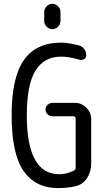

<svg xmlns="http://www.w3.org/2000/svg" viewBox="-20 -960 540 990"><path d="M208 -898.4Q208 -915 220.7 -927.7Q233.4 -940.4 250 -940.4Q266.6 -940.4 279.3 -927.7Q292 -915 292 -898.4V-851.6Q292 -835 279.3 -822.3Q266.6 -809.6 250 -809.6Q233.4 -809.6 220.7 -822.3Q208 -835 208 -851.6ZM280.3 9.8Q162.1 9.8 101.1 -79.1Q40 -168 40 -365.2Q40 -561.5 103.5 -650.9Q167 -740.2 294.9 -740.2Q330.1 -740.2 387.7 -725.6Q403.3 -721.7 414.1 -707.5Q424.8 -693.4 424.8 -675.8Q424.8 -662.1 413.6 -655.3Q402.3 -648.4 388.7 -652.3Q335.9 -668 294.9 -668Q208 -668 163.1 -596.2Q118.2 -524.4 118.2 -365.2Q118.2 -62.5 285.2 -61.5Q324.2 -61.5 360.4 -80.1Q370.1 -85 370.1 -95.7V-348.6Q370.1 -359.4 359.4 -360.4H250Q236.3 -360.4 225.6 -370.6Q214.8 -380.9 214.8 -395Q214.8 -409.2 225.6 -419.4Q236.3 -429.7 250 -429.7H365.2Q400.4 -429.7 425.3 -404.8Q450.2 -379.9 450.2 -344.7V-115.2Q450.2 -74.2 428.7 -41.5Q407.2 -8.8 370.1 0Q329.1 9.8 280.3 9.8Z"/></svg>

Font: Rounded-X Mgen+ 2m regular
Style: Regular
Weight: 400
Designer: [Source Han Sans]
Ryoko NISHIZUKA  (kana & ideographs); Paul D. Hunt (Latin, Greek & Cyrillic); Wenlong ZHANG  (bopomofo
Version: Version 1.059.20150602